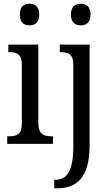

<svg xmlns="http://www.w3.org/2000/svg" viewBox="-20 -777 589 1037"><path d="M139 -640C168 -640 192 -655 192 -698C192 -742 168 -757 139 -757C109 -757 87 -742 87 -698C87 -655 109 -640 139 -640ZM416 -640C445 -640 469 -655 469 -698C469 -742 445 -757 416 -757C387 -757 363 -742 363 -698C363 -655 387 -640 416 -640ZM19 0H266V-41H256C215 -41 187 -52 187 -115V-536H25V-495H33C72 -495 98 -484 98 -425V-110C98 -51 70 -41 30 -41H19ZM273 240H287C391 240 464 187 464 8V-536H303V-495H309C347 -495 376 -486 376 -427V10C376 151 340 194 279 194H273Z"/></svg>

Font: Noto Serif Tamil Condensed
Style: Italic
Weight: 400
Width: 3
Italic angle: -12°
Designer: Indian Type Foundry, Tom Grace, and the Monotype Design Team
Foundry: Monotype Imaging Inc.
Version: Version 2.003